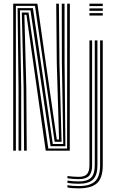

<svg xmlns="http://www.w3.org/2000/svg" viewBox="-20 -820 633 1045"><path d="M51.9 0V-800H183.5L229.6 -474.7L289.2 -60.4H301.4L289.1 -477L286 -800H300.5L303.6 -477L315.1 -48.3H277.5L170.6 -787.9H66.4V0ZM80.9 0V-342.7L75.7 -775.8H159.1L267.4 -36.2H324.3L316.8 -477L316.2 -800H331.2L331.5 -477L336 -24.2H255.3L145.8 -763.8H88.6L95.4 -342.7V0ZM111.1 0 108.7 -342.7 98.6 -751.7H135.2L242.9 -11.7H345.2L345.7 -800H360.2L359.7 0H228.8L180.1 -343.8L123.9 -739.6H112.7L123.2 -342.7L125.6 0ZM466.8 -787.1V-800H539.3V-787.1ZM466.8 -735.6V-748.5H539.3V-735.6ZM466.8 -761.3V-774.2H539.3V-761.3ZM408.2 205.2Q389.9 205.2 373.1 203.9Q356.4 202.6 347.1 199.9V187.6Q358.4 190 374.8 191.4Q391.2 192.7 408.2 192.7Q470.7 192.7 497.7 166.5Q524.8 140.2 524.8 79.7V-600H539.3V79.7Q539.3 147 508.9 176.1Q478.5 205.2 408.2 205.2ZM408.2 180.2Q394 180.2 377 179Q360.1 177.7 347.1 175.2V163Q360.8 165.1 377.4 166.3Q394 167.5 408.2 167.5Q455.2 167.5 475.5 147.1Q495.8 126.7 495.8 79.7V-600H510.3V79.7Q510.3 133.4 486.6 156.8Q462.9 180.2 408.2 180.2ZM408.2 155Q395.4 155 378.6 153.8Q361.8 152.6 347.1 150.5V138.2Q362.8 140.1 378.9 141.3Q395 142.5 408.2 142.5Q439.7 142.5 453.2 127.9Q466.8 113.3 466.8 79.7V-600H481.3V79.7Q481.3 119.9 464.3 137.5Q447.4 155 408.2 155Z"/></svg>

Font: Big Shoulders Inline Display SC Thin
Style: Regular
Weight: 100
Designer: Patric King
Foundry: XO Type Co
Version: Version 2.002